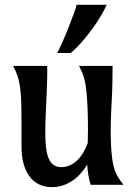

<svg xmlns="http://www.w3.org/2000/svg" viewBox="-20 -767 577 797"><path d="M356.4 0H492.2C468.8 -31.7 452.6 -52.7 445.3 -111.3C440.9 -146.5 439.5 -187 439.5 -229C439.5 -283.7 443.8 -338.4 445.3 -381.3C447.8 -440.4 446.3 -460.9 447.3 -493.2H308.1C324.2 -460.9 334 -440.4 339.4 -381.3C343.3 -338.4 345.2 -283.7 345.2 -229C345.2 -210 344.7 -191.4 344.2 -173.3C327.1 -124.5 291 -73.2 233.9 -73.2C176.8 -73.2 168 -137.7 168 -219.2C168 -277.8 172.4 -335.4 173.8 -381.3C176.3 -440.4 176.8 -460.9 175.8 -493.2H34.7C50.8 -460.9 60.1 -440.4 65.9 -381.3C70.3 -338.4 69.3 -212.9 69.3 -158.2C69.3 -57.1 112.8 9.8 195.8 9.8C262.7 9.8 312.5 -34.2 341.8 -84C344.7 -43.5 349.6 -21 356.4 0ZM422.9 -747.1H297.9C297.9 -734.9 241.2 -588.4 217.3 -546.9H272.9C300.3 -566.9 379.9 -653.3 422.9 -747.1Z"/></svg>

Font: Amarante
Style: Regular
Weight: 400
Designer: Karolina Lach
Foundry: Sorkin Type Co.
Version: Version 1.001